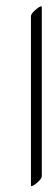

<svg xmlns="http://www.w3.org/2000/svg" viewBox="-20 -565 155 621"><path d="M115.2 4.9Q115.2 13.2 98.9 26.9Q82.5 40.5 80.1 35.6V-512.7Q80.1 -521 96.2 -534.4Q112.3 -547.9 115.2 -543.5Z"/></svg>

Font: ML-NILA01_NewLipi
Style: Regular
Weight: 400
Designer: CLT@C-DIT
Version: Version ML-NILA01_NewLipi 2.